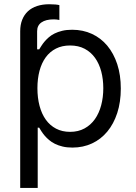

<svg xmlns="http://www.w3.org/2000/svg" viewBox="-20 -695 649 919"><path d="M157.7 -458.8H167.6Q172.2 -465.9 178.3 -475.7Q184.3 -485.4 193 -495.7Q201.7 -506 213.4 -516.3Q225.1 -526.6 241.1 -534.6Q257.1 -542.6 277.9 -547.6Q298.7 -552.6 325.3 -552.6Q377.1 -552.6 419.9 -532.8Q462.7 -513.1 493.4 -476.4Q524.1 -439.6 541.2 -387.8Q558.2 -335.9 558.2 -271.3Q558.2 -206.3 541.2 -154.1Q524.1 -101.9 493.6 -65.2Q463.1 -28.4 420.5 -8.5Q377.8 11.4 326.7 11.4Q300.4 11.4 279.7 6.4Q258.9 1.4 242.7 -6.7Q226.6 -14.9 214.7 -25Q202.8 -35.2 193.7 -45.8Q184.7 -56.5 178.4 -66.4Q172.2 -76.3 167.6 -83.8H160.5V204.5H76.7V-545.5Q76.7 -576.3 86.3 -600.5Q95.9 -624.6 113.8 -641.2Q131.7 -657.7 157.7 -666.2Q183.6 -674.7 215.9 -674.7Q232.6 -674.7 245.4 -673.5Q258.2 -672.2 264.2 -670.5V-599.4Q257.5 -600.9 250.4 -601.6Q243.3 -602.3 237.2 -602.3Q199.2 -602.3 178.4 -587.7Q157.7 -573.2 157.7 -545.5ZM159.1 -272.7Q159.1 -226.6 169.4 -188Q179.7 -149.5 199.4 -122Q219.1 -94.5 248.4 -79.2Q277.7 -63.9 315.3 -63.9Q354.8 -63.9 384.6 -80.3Q414.4 -96.6 434.3 -124.8Q454.2 -153.1 464.3 -191.1Q474.4 -229 474.4 -272.7Q474.4 -316.1 464.5 -353.3Q454.5 -390.6 434.8 -418.1Q415.1 -445.7 385.3 -461.5Q355.5 -477.3 315.3 -477.3Q277 -477.3 247.9 -462.5Q218.8 -447.8 199 -420.8Q179.3 -393.8 169.2 -356.2Q159.1 -318.5 159.1 -272.7Z"/></svg>

Font: Interop
Style: Regular
Weight: 400
Designer: Rasmus Andersson, Google, Jang Haemin
Foundry: jhaemin
Version: Version 1.008